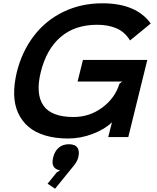

<svg xmlns="http://www.w3.org/2000/svg" viewBox="-20 -840 966 1178"><path d="M460 126Q454.1 149.9 434.1 174.8L317.9 317.9L272 287.1L328.1 217.8L349.1 205.1Q288.6 195.3 306.2 126Q315.4 87.4 340.3 66.2Q365.2 44.9 402.8 44.9Q440.4 44.9 455.1 66.2Q469.7 87.4 460 126ZM883.8 -472.2 767.1 1H644L667 -89.8Q621.6 -45.9 547.6 -18.1Q473.6 9.8 397.9 9.8Q319.3 9.8 257.6 -8.8Q195.8 -27.3 155 -62Q114.3 -96.7 91.3 -146.7Q68.4 -196.8 66.9 -259.5Q65.4 -322.3 83 -397Q114.7 -523.9 187.3 -619.1Q259.8 -714.4 368.4 -767.1Q477.1 -819.8 607.9 -819.8Q815.4 -819.8 904.8 -695.8L777.8 -591.8Q745.6 -644.5 694.6 -666.3Q643.6 -688 576.2 -688Q439 -688 351.6 -612.5Q264.2 -537.1 230 -397Q197.3 -263.7 246.1 -192.9Q294.9 -122.1 431.2 -122.1Q529.3 -122.1 607.4 -179.9Q685.5 -237.8 712.9 -326.2L730 -339.8H456.1L488.8 -472.2Z"/></svg>

Font: Sinkin Sans 600 SemiBold Italic
Style: Regular
Weight: 600
Italic angle: -112°
Designer: Keith Bates
Foundry: K-Type
Version: Sinkin Sans (version 1.0)  by Keith Bates   •   © 2014   www